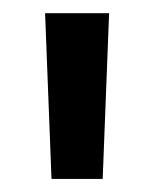

<svg xmlns="http://www.w3.org/2000/svg" viewBox="-20 -755 235 293"><path d="M48.8 -734.9 58.6 -481.9H136.7L146.5 -734.9Z"/></svg>

Font: Estedad-FD-VF Thin
Style: Regular
Weight: 100
Designer: Amin Abedi
Version: Version 5.0